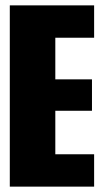

<svg xmlns="http://www.w3.org/2000/svg" viewBox="-20 -695 390 715"><path d="M16.5 0V-675H330.5V-554.5H186V-399.5H322.5V-282.5H186V-120.5H330.5V0Z"/></svg>

Font: Anybody Condensed ExtraBold
Style: Regular
Weight: 800
Width: 3
Designer: Tyler Finck
Foundry: Etcetera Type Company
Version: Version 1.010; ttfautohint (v1.8.3) -l 8 -r 50 -G 200 -x 14 